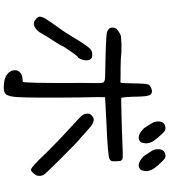

<svg xmlns="http://www.w3.org/2000/svg" viewBox="42 -815 916 1040"><g transform="rotate(90 500.0 -295.0)"><path d="M460.9 -657.2Q476.6 -664.1 489.3 -655.3Q501 -646.5 502.9 -599.6Q504.9 -499 510.7 -494.1Q512.7 -492.2 677.7 -497.1Q696.3 -498 728.5 -499Q822.3 -503.9 837.9 -501Q853.5 -498 852.5 -478.5Q853.5 -471.7 853.5 -468.8Q854.5 -446.3 852.1 -440.4Q849.6 -434.6 839.8 -429.7Q821.3 -420.9 638.7 -413.1L506.8 -406.2L505.9 -370.1Q505.9 -354.5 507.8 -264.6Q510.7 -11.7 505.9 69.3Q502.9 118.2 489.3 132.3Q475.6 146.5 435.5 141.6Q402.3 139.6 381.8 123.5Q361.3 107.4 360.4 84Q359.4 66.4 372.6 54.2Q385.7 42 408.2 41Q421.9 41 423.8 37.1Q429.7 20.5 429.7 -204.1Q428.7 -277.3 429.7 -324.2Q431.6 -387.7 426.8 -396.5Q424.8 -400.4 417 -403.3Q408.2 -407.2 360.4 -407.2Q182.6 -410.2 156.2 -416Q146.5 -418 137.7 -425.8Q129.9 -432.6 129.4 -444.3Q128.9 -456.1 135.7 -467.8Q145.5 -477.5 160.2 -485.4Q169.9 -491.2 177.7 -492.2Q185.5 -493.2 221.7 -495.1Q271.5 -495.1 278.3 -493.2Q285.2 -491.2 351.6 -490.2Q418.9 -490.2 422.9 -489.3Q427.7 -487.3 429.7 -499Q432.6 -571.3 432.6 -596.7Q433.6 -630.9 438 -640.6Q442.4 -650.4 460.9 -657.2ZM255.9 -333Q265.6 -336.9 277.8 -336.9Q290 -336.9 295.9 -332Q308.6 -322.3 306.6 -297.9Q305.7 -287.1 299.8 -273.4Q293.9 -259.8 290 -259.8Q286.1 -259.8 256.8 -217.8Q227.5 -175.8 227.5 -170.9Q227.5 -168 208 -137.7Q189.5 -109.4 173.8 -84Q160.2 -59.6 154.3 -50.8Q127.9 -15.6 100.6 -21.5Q90.8 -23.4 80.6 -33.7Q70.3 -43.9 70.3 -51.8Q70.3 -64.5 81.1 -83Q91.8 -101.6 129.9 -154.3Q157.2 -191.4 174.8 -221.7Q212.9 -287.1 237.3 -317.4Q246.1 -328.1 255.9 -333ZM607.4 -335Q617.2 -344.7 627.9 -344.7Q650.4 -344.7 682.6 -313.5Q710 -288.1 728.5 -272.5Q752 -253.9 837.4 -168Q922.9 -82 926.8 -74.2Q935.5 -56.6 931.6 -40Q928.7 -29.3 918 -17.1Q907.2 -4.9 899.4 -4.9Q892.6 -4.9 872.1 -22.9Q851.6 -41 803.7 -91.8Q737.3 -159.2 656.2 -232.4Q617.2 -267.6 606.4 -280.3Q595.7 -293 595.7 -310.5Q595.7 -320.3 597.7 -324.2Q599.6 -328.1 607.4 -335ZM666 -732.4Q679.7 -735.4 689.5 -729Q699.2 -722.7 723.6 -694.3Q735.4 -680.7 746.1 -665Q757.8 -641.6 756.3 -627Q754.9 -612.3 752 -603.5Q748 -595.7 739.3 -591.3Q730.5 -586.9 719.7 -588.9Q706.1 -590.8 689.5 -603.5Q672.9 -616.2 668 -627Q660.2 -637.7 648.4 -658.2Q638.7 -671.9 637.7 -693.4Q637.7 -726.6 666 -732.4ZM816.4 -732.4Q830.1 -735.4 839.4 -729Q848.6 -722.7 874 -694.3Q885.7 -680.7 896.5 -665Q908.2 -641.6 906.7 -627Q905.3 -612.3 902.3 -603.5Q898.4 -595.7 889.2 -591.3Q879.9 -586.9 870.1 -588.9Q856.4 -590.8 839.8 -603.5Q823.2 -616.2 818.4 -627Q810.5 -637.7 797.9 -658.2Q788.1 -671.9 788.1 -693.4Q788.1 -726.6 816.4 -732.4Z"/></g></svg>

Font: JasonHandwriting4
Style: Regular
Weight: 400
Version: Version 1.01.21